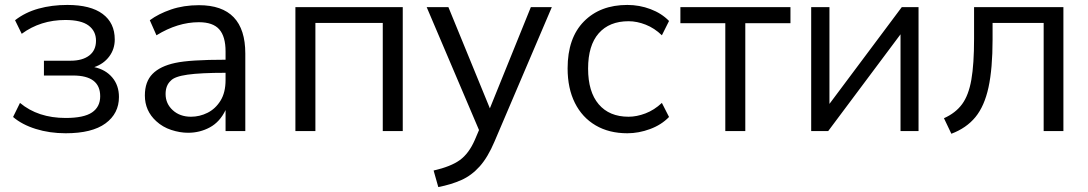

<svg xmlns="http://www.w3.org/2000/svg" viewBox="-20 -531 4409 778"><path d="M246 9Q181 9 125 -8.5Q69 -26 33 -57L61 -114Q134 -53 246 -53Q320 -53 353 -75.5Q386 -98 386 -141Q386 -225 276 -225H158V-285H266Q314 -285 341.5 -306Q369 -327 369 -366Q369 -405 339 -427.5Q309 -450 245 -450Q144 -450 68 -394L41 -449Q82 -481 136 -496Q190 -511 253 -511Q347 -511 396 -474.5Q445 -438 445 -371Q445 -332 422.5 -302Q400 -272 362 -259Q408 -249 435 -217Q462 -185 462 -138Q462 -71 407.5 -31Q353 9 246 9Z M742 7Q709 7 674 -4.5Q639 -16 613 -40Q567 -82 567 -144Q567 -200 598 -231.5Q629 -263 690 -276Q749 -289 894 -289V-323Q894 -383 868.5 -412Q843 -441 786 -441Q700 -441 614 -388L587 -449Q622 -475 673 -492.5Q724 -510 786 -510Q974 -510 974 -314V0H894V-85Q871 -37 830.5 -15Q790 7 742 7ZM754 -58Q789 -58 821 -74Q853 -90 873.5 -123Q894 -156 894 -207V-236Q793 -236 740 -228.5Q687 -221 672 -204Q651 -185 651 -150Q651 -111 680 -84.5Q709 -58 754 -58Z M1177 0V-502H1612V0H1531V-438H1258V0Z M1709 0ZM1756 227 1737 160Q1807 144 1843.5 117.5Q1880 91 1904 36L1921 -4L1709 -502H1797L1965 -92L2131 -502H2216L1984 42Q1957 106 1924 143Q1891 180 1849.5 198.5Q1808 217 1756 227Z M2280 0ZM2522 9Q2448 9 2393.5 -23Q2339 -55 2309.5 -114Q2280 -173 2280 -254Q2280 -377 2346 -444Q2412 -511 2522 -511Q2571 -511 2616 -494Q2661 -477 2691 -446L2662 -388Q2632 -417 2596.5 -431Q2561 -445 2527 -445Q2449 -445 2406 -396Q2363 -347 2363 -253Q2363 -159 2406 -108.5Q2449 -58 2527 -58Q2560 -58 2595.5 -71.5Q2631 -85 2662 -114L2691 -57Q2660 -25 2614 -8Q2568 9 2522 9Z M2919 0V-437H2737V-502H3183V-437H3000V0Z M3267 0V-502H3341V-110L3634 -502H3702V0H3629V-392L3336 0Z M3835 11 3805 -52Q3852 -73 3878.5 -109Q3905 -145 3916 -208Q3927 -271 3927 -374V-502H4289V0H4209V-438H4002V-371Q4002 -253 3985.5 -177Q3969 -101 3932.5 -56.5Q3896 -12 3835 11Z"/></svg>

Font: Winston
Style: Regular
Weight: 400
Designer: Original fonts by Vernon Adams / Changes by Cristiano Sobral
Foundry: Original fonts by Vernon Adams / Changes by Cristiano Sobral
Version: Version 2.503;July 17, 2020;FontCreator 13.0.0.2655 64-bit